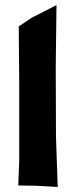

<svg xmlns="http://www.w3.org/2000/svg" viewBox="-20 -741 304 765"><path d="M54.7 -635.7 56.6 -402.3V-102.5L52.7 -2L121.1 -1L210 3.9L203.1 -194.3L202.1 -476.6L205.1 -720.7L107.4 -670.9Z"/></svg>

Font: MaokenAssortedSans-Lite
Style: Lite
Weight: 400
Version: Version 1.400